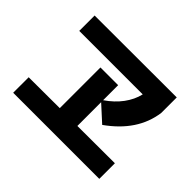

<svg xmlns="http://www.w3.org/2000/svg" viewBox="-137 -924 1138 1138"><g transform="rotate(45 432.0 -355.0)"><path d="M71.3 -151.4 331.1 -152.3V-493.2H479.5V-367.2Q536.1 -405.8 572.3 -454.6Q608.4 -503.4 621.1 -557.6H88.9V-686.5L776.4 -687.5V-557.6Q752.9 -382.8 579.1 -259.8L479.5 -350.6V-151.4L793 -152.3V-21.5H71.3Z"/></g></svg>

Font: Pretendard GOV ExtraBold
Style: Regular
Weight: 800
Designer: Base glyphs from Inter by Rasmus Andersson; Hangeul glyphs from Noto Sans CJK(Source Han Sans) by Jang Soo-young and Kan
Foundry: Kil Hyung-jin
Version: Version 1.309